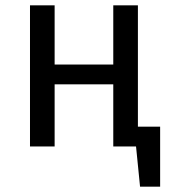

<svg xmlns="http://www.w3.org/2000/svg" viewBox="-20 -547 633 717"><path d="M578 150H503L488 0H403V-232H184V0H92V-527H184V-306H403V-527H495V-74H578Z"/></svg>

Font: Trujillo
Style: Regular
Weight: 400
Designer: Fira Sans original fonts by bBox Type GmbH, Carrois Corporate GbR, & Edenspiekermann AG / Changes by Cristiano Sobral
Foundry: Fira Sans original fonts by bBox Type GmbH, Carrois Corporate GbR, & Edenspiekermann AG / Changes by Cristiano Sobral
Version: Version 4.301;October 17, 2021;FontCreator 14.0.0.2814 64-bi